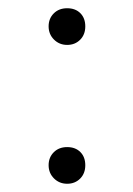

<svg xmlns="http://www.w3.org/2000/svg" viewBox="-20 -596 324 466"><path d="M187 -532Q187 -512 174.5 -499.5Q162 -487 143 -487Q124 -487 111 -500Q98 -513 98 -532Q98 -551 110.5 -563.5Q123 -576 143 -576Q163 -576 175 -564Q187 -552 187 -532ZM187 -195Q187 -175 174.5 -162.5Q162 -150 143 -150Q124 -150 111 -163Q98 -176 98 -195Q98 -214 110.5 -226.5Q123 -239 143 -239Q163 -239 175 -227Q187 -215 187 -195Z"/></svg>

Font: SUITE
Style: Regular
Weight: 400
Designer: Sun
Foundry: Sun
Version: Version 2.040